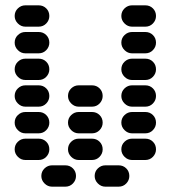

<svg xmlns="http://www.w3.org/2000/svg" viewBox="-20 -710 640 720"><path d="M335 -50Q335 -34 347 -22Q359 -10 375 -10H425Q442 -10 453.5 -22Q465 -34 465 -50Q465 -67 453.5 -78.5Q442 -90 425 -90H375Q359 -90 347 -78.5Q335 -67 335 -50ZM135 -50Q135 -34 147 -22Q159 -10 175 -10H225Q242 -10 253.5 -22Q265 -34 265 -50Q265 -67 253.5 -78.5Q242 -90 225 -90H175Q159 -90 147 -78.5Q135 -67 135 -50ZM435 -150Q435 -134 447 -122Q459 -110 475 -110H525Q542 -110 553.5 -122Q565 -134 565 -150Q565 -167 553.5 -178.5Q542 -190 525 -190H475Q459 -190 447 -178.5Q435 -167 435 -150ZM235 -150Q235 -134 247 -122Q259 -110 275 -110H325Q342 -110 353.5 -122Q365 -134 365 -150Q365 -167 353.5 -178.5Q342 -190 325 -190H275Q259 -190 247 -178.5Q235 -167 235 -150ZM35 -150Q35 -134 47 -122Q59 -110 75 -110H125Q142 -110 153.5 -122Q165 -134 165 -150Q165 -167 153.5 -178.5Q142 -190 125 -190H75Q59 -190 47 -178.5Q35 -167 35 -150ZM435 -250Q435 -234 447 -222Q459 -210 475 -210H525Q542 -210 553.5 -222Q565 -234 565 -250Q565 -267 553.5 -278.5Q542 -290 525 -290H475Q459 -290 447 -278.5Q435 -267 435 -250ZM235 -250Q235 -234 247 -222Q259 -210 275 -210H325Q342 -210 353.5 -222Q365 -234 365 -250Q365 -267 353.5 -278.5Q342 -290 325 -290H275Q259 -290 247 -278.5Q235 -267 235 -250ZM35 -250Q35 -234 47 -222Q59 -210 75 -210H125Q142 -210 153.5 -222Q165 -234 165 -250Q165 -267 153.5 -278.5Q142 -290 125 -290H75Q59 -290 47 -278.5Q35 -267 35 -250ZM435 -350Q435 -334 447 -322Q459 -310 475 -310H525Q542 -310 553.5 -322Q565 -334 565 -350Q565 -367 553.5 -378.5Q542 -390 525 -390H475Q459 -390 447 -378.5Q435 -367 435 -350ZM235 -350Q235 -334 247 -322Q259 -310 275 -310H325Q342 -310 353.5 -322Q365 -334 365 -350Q365 -367 353.5 -378.5Q342 -390 325 -390H275Q259 -390 247 -378.5Q235 -367 235 -350ZM35 -350Q35 -334 47 -322Q59 -310 75 -310H125Q142 -310 153.5 -322Q165 -334 165 -350Q165 -367 153.5 -378.5Q142 -390 125 -390H75Q59 -390 47 -378.5Q35 -367 35 -350ZM435 -450Q435 -434 447 -422Q459 -410 475 -410H525Q542 -410 553.5 -422Q565 -434 565 -450Q565 -467 553.5 -478.5Q542 -490 525 -490H475Q459 -490 447 -478.5Q435 -467 435 -450ZM35 -450Q35 -434 47 -422Q59 -410 75 -410H125Q142 -410 153.5 -422Q165 -434 165 -450Q165 -467 153.5 -478.5Q142 -490 125 -490H75Q59 -490 47 -478.5Q35 -467 35 -450ZM435 -550Q435 -534 447 -522Q459 -510 475 -510H525Q542 -510 553.5 -522Q565 -534 565 -550Q565 -567 553.5 -578.5Q542 -590 525 -590H475Q459 -590 447 -578.5Q435 -567 435 -550ZM35 -550Q35 -534 47 -522Q59 -510 75 -510H125Q142 -510 153.5 -522Q165 -534 165 -550Q165 -567 153.5 -578.5Q142 -590 125 -590H75Q59 -590 47 -578.5Q35 -567 35 -550ZM435 -650Q435 -634 447 -622Q459 -610 475 -610H525Q542 -610 553.5 -622Q565 -634 565 -650Q565 -667 553.5 -678.5Q542 -690 525 -690H475Q459 -690 447 -678.5Q435 -667 435 -650ZM35 -650Q35 -634 47 -622Q59 -610 75 -610H125Q142 -610 153.5 -622Q165 -634 165 -650Q165 -667 153.5 -678.5Q142 -690 125 -690H75Q59 -690 47 -678.5Q35 -667 35 -650Z"/></svg>

Font: Matrix Sans Raster
Style: Regular
Weight: 400
Designer: Brad Neil
Version: Version 1.100